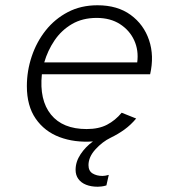

<svg xmlns="http://www.w3.org/2000/svg" viewBox="-20 -526 672 729"><path d="M351 183Q326 183 307 175.5Q288 168 277.5 153.5Q267 139 267 119Q267 88 286 59.5Q305 31 333 11Q263 16 206 -5.5Q149 -27 115.5 -75.5Q82 -124 82 -199Q82 -257 100.5 -312Q119 -367 153.5 -410.5Q188 -454 237.5 -480Q287 -506 350 -506Q426 -506 476 -469.5Q526 -433 546 -373.5Q566 -314 550 -244H139Q129 -146 173.5 -91Q218 -36 309 -36Q355 -36 386.5 -52.5Q418 -69 442 -98L497 -76Q477 -52 453 -34.5Q429 -17 400 -3Q369 12 342.5 41Q316 70 316 101Q316 123 331.5 132.5Q347 142 369 142Q374 142 380 141Q386 140 393 138L384 178Q374 181 365.5 182Q357 183 351 183ZM148 -289H501Q507 -335 489.5 -373Q472 -411 435.5 -434.5Q399 -458 347 -458Q293 -458 253 -434.5Q213 -411 187 -372.5Q161 -334 148 -289Z"/></svg>

Font: Atkinson Hyperlegible Mono ExtraLight
Style: Italic
Weight: 200
Italic angle: -12°
Monospace: yes
Designer: Elliott Scott, Megan Eiswerth, Linus Boman, Theodore Petrosky, Letters from Sweden
Foundry: Applied Design Works, Letters from Sweden
Version: Version 2.001